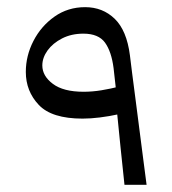

<svg xmlns="http://www.w3.org/2000/svg" viewBox="-20 -514 479 534"><path d="M326.2 0Q320.8 -52.2 315.2 -104.7Q309.6 -157.2 304.7 -209.5L306.6 -215.8Q301.8 -278.3 295.9 -324.5Q290 -370.6 272 -395.5Q253.9 -420.4 211.9 -420.4Q178.7 -420.4 152.8 -407.2Q127 -394 112.3 -373.8Q97.7 -353.5 97.7 -332Q97.7 -302.7 127 -280.8Q156.2 -258.8 212.4 -258.8Q236.8 -258.8 262 -262.9Q287.1 -267.1 312.5 -273.4V-196.8Q283.2 -190.4 257.6 -187.3Q231.9 -184.1 209.5 -184.1Q124 -184.1 87.9 -222.2Q51.8 -260.3 51.8 -314Q51.8 -358.9 73 -400.1Q94.2 -441.4 131.6 -467.8Q168.9 -494.1 216.8 -494.1Q265.6 -494.1 299.1 -461.7Q332.5 -429.2 341.3 -360.4Q343.3 -344.2 347.4 -311.3Q351.6 -278.3 357.2 -235.8Q362.8 -193.4 368.4 -148.9Q374 -104.5 379.2 -65.2Q384.3 -25.9 387.7 0Z"/></svg>

Font: Markazi Text
Style: Regular
Weight: 400
Designer: Borna Izadpanah (Arabic designer), Fiona Ross (Arabic design director) and Florian Runge (Latin designer)
Foundry: Borna Izadpanah and Florian Runge
Version: Version 1.000